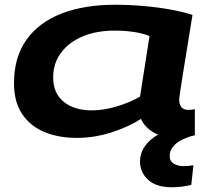

<svg xmlns="http://www.w3.org/2000/svg" viewBox="-20 -571 889 809"><path d="M712 10Q668 10 629 -12Q590 -34 574 -70Q519 -35 447.5 -12.5Q376 10 304 10Q226 10 166.5 -15Q107 -40 73 -91Q39 -142 39 -220Q39 -330 91.5 -403.5Q144 -477 239.5 -514Q335 -551 465 -551Q525 -551 587 -545.5Q649 -540 702.5 -530Q756 -520 791 -508Q765 -350 750 -255Q735 -160 735 -153Q735 -108 773 -108Q788 -108 801 -111V-1Q785 4 760 7Q735 10 712 10ZM570 -164 610 -419Q581 -431 543 -436.5Q505 -442 463 -442Q386 -442 328 -417.5Q270 -393 237 -348.5Q204 -304 204 -245Q204 -178 248.5 -142Q293 -106 367 -106Q417 -106 472 -122.5Q527 -139 570 -164ZM705 -27 801 -2Q743 14 719 36.5Q695 59 695 85Q695 108 712 118.5Q729 129 754 129Q767 129 776 128Q785 127 795 125L786 208Q766 213 745 215.5Q724 218 704 218Q638 218 604 186.5Q570 155 570 110Q570 63 606 26.5Q642 -10 705 -27Z"/></svg>

Font: Georama Extra Expanded SemiBold
Style: Italic
Weight: 600
Width: 8
Italic angle: -9°
Designer: Jean-Baptiste Levee
Foundry: Production Type
Version: Version 1.000